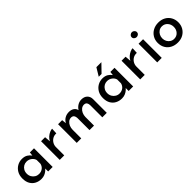

<svg xmlns="http://www.w3.org/2000/svg" viewBox="271 -1830 3041 3041"><g transform="rotate(-45 1791.5 -309.0)"><path d="M254 10Q195 10 147 -15Q99 -40 71 -88.5Q43 -137 43 -209Q43 -279 72.5 -329.5Q102 -380 150.5 -407.5Q199 -435 256 -435Q314 -435 352 -411.5Q390 -388 412 -355L419 -418H512V0H411V-66Q400 -52 378 -34Q356 -16 325 -3Q294 10 254 10ZM281 -73Q331 -73 365.5 -99.5Q400 -126 411 -172V-258Q399 -299 362.5 -326Q326 -353 278 -353Q242 -353 212 -335.5Q182 -318 164 -286.5Q146 -255 146 -214Q146 -174 164.5 -142Q183 -110 214 -91.5Q245 -73 281 -73Z M760 -418 768 -319Q786 -355 816 -381Q846 -407 878.5 -421Q911 -435 934 -435L929 -335Q882 -338 846.5 -317Q811 -296 791 -261Q771 -226 771 -186V0H670V-418Z M1142 -418 1150 -342Q1173 -386 1214.5 -410.5Q1256 -435 1309 -435Q1360 -435 1394.5 -411.5Q1429 -388 1438 -346Q1464 -388 1504 -411.5Q1544 -435 1589 -435Q1651 -435 1687 -400.5Q1723 -366 1724 -310V0H1624V-272Q1623 -304 1609.5 -325Q1596 -346 1561 -348Q1525 -348 1497.5 -326Q1470 -304 1454.5 -269Q1439 -234 1438 -194V0H1337V-272Q1336 -304 1321.5 -325Q1307 -346 1272 -348Q1237 -348 1209.5 -326Q1182 -304 1167 -268.5Q1152 -233 1152 -193V0H1051V-418Z M2057 10Q1998 10 1950 -15Q1902 -40 1874 -88.5Q1846 -137 1846 -209Q1846 -279 1875.5 -329.5Q1905 -380 1953.5 -407.5Q2002 -435 2059 -435Q2117 -435 2155 -411.5Q2193 -388 2215 -355L2222 -418H2315V0H2214V-66Q2203 -52 2181 -34Q2159 -16 2128 -3Q2097 10 2057 10ZM2084 -73Q2134 -73 2168.5 -99.5Q2203 -126 2214 -172V-258Q2202 -299 2165.5 -326Q2129 -353 2081 -353Q2045 -353 2015 -335.5Q1985 -318 1967 -286.5Q1949 -255 1949 -214Q1949 -174 1967.5 -142Q1986 -110 2017 -91.5Q2048 -73 2084 -73ZM2231 -628 2101 -494H2038L2119 -628Z M2563 -418 2571 -319Q2589 -355 2619 -381Q2649 -407 2681.5 -421Q2714 -435 2737 -435L2732 -335Q2685 -338 2649.5 -317Q2614 -296 2594 -261Q2574 -226 2574 -186V0H2473V-418Z M2854 -418H2955V0H2854ZM2849 -568Q2849 -591 2867.5 -607Q2886 -623 2908 -623Q2930 -623 2948 -607Q2966 -591 2966 -568Q2966 -543 2948 -528Q2930 -513 2908 -513Q2886 -513 2867.5 -528Q2849 -543 2849 -568Z M3077 -213Q3077 -276 3107 -326.5Q3137 -377 3190 -406Q3243 -435 3311 -435Q3380 -435 3431.5 -406Q3483 -377 3511.5 -326.5Q3540 -276 3540 -213Q3540 -150 3511 -99.5Q3482 -49 3430.5 -19.5Q3379 10 3309 10Q3243 10 3190.5 -17Q3138 -44 3107.5 -94.5Q3077 -145 3077 -213ZM3179 -212Q3179 -173 3196 -141.5Q3213 -110 3242.5 -91.5Q3272 -73 3308 -73Q3365 -73 3401.5 -113Q3438 -153 3438 -212Q3438 -271 3401.5 -311.5Q3365 -352 3308 -352Q3271 -352 3242 -333Q3213 -314 3196 -282Q3179 -250 3179 -212Z"/></g></svg>

Font: Reem Kufi Ink
Style: Regular
Weight: 400
Designer: Khaled Hosny
Version: Version 1.7